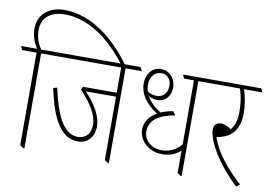

<svg xmlns="http://www.w3.org/2000/svg" viewBox="-110 -1040 1713 1200"><g transform="rotate(10 746.5 -440.5)"><path d="M104 5H110V-598H211V-603L200 -622H106C82 -657 69 -695 69 -739C69 -817 123 -864 215 -864C371 -864 510 -755 617 -613H643C534 -766 381 -891 208 -891C107 -891 42 -832 42 -744C42 -700 56 -660 80 -622H-20V-617L-10 -598H81V-11Z M431 -96C494 -96 533 -143 533 -208C533 -276 490 -344 427 -413H618V-11L641 5H646V-598H747V-603L736 -622H170V-617L180 -598H618V-438H404L395 -419C463 -345 507 -279 507 -213C507 -161 478 -124 425 -124C328 -124 279 -254 246 -405L222 -398C257 -234 311 -96 431 -96Z M963 -109C1010 -109 1049 -124 1080 -152V-11L1102 5H1108V-598H1209V-603L1198 -622H1008V-617L1018 -598H1080V-191C1046 -152 1005 -133 957 -133C892 -133 842 -175 842 -233C842 -301 896 -344 1002 -362L987 -386C958 -381 932 -374 909 -364C874 -385 839 -416 819 -453C837 -443 854 -437 874 -437C926 -437 960 -476 960 -531C960 -559 951 -581 936 -600C917 -621 894 -632 866 -632C812 -632 774 -588 774 -525C774 -450 825 -395 888 -353C841 -327 814 -287 814 -239C814 -203 832 -168 860 -145C887 -122 922 -109 963 -109ZM801 -520C801 -572 830 -607 872 -607C911 -607 935 -580 935 -536C935 -493 907 -462 869 -462C847 -462 827 -467 808 -479C804 -492 801 -506 801 -520Z M1455 10 1476 -8C1400 -76 1315 -169 1280 -273C1294 -275 1310 -280 1327 -286C1394 -312 1422 -371 1422 -447C1422 -499 1414 -548 1398 -598H1513V-603L1503 -622H1169V-617L1179 -598H1372C1388 -550 1394 -503 1394 -452C1394 -397 1380 -361 1359 -337C1337 -352 1315 -362 1295 -362C1265 -362 1249 -345 1249 -317C1249 -244 1330 -106 1455 10Z"/></g></svg>

Font: Noto Serif Devanagari Condensed Thin
Style: Regular
Weight: 100
Width: 3
Designer: Universal Thirst, Indian Type Foundry and the Monotype Design Team
Foundry: Monotype Imaging Inc.
Version: Version 2.004